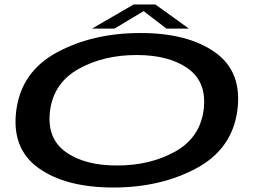

<svg xmlns="http://www.w3.org/2000/svg" viewBox="-20 -829 1149 855"><path d="M484.5 6Q695.5 6 854.8 -79.8Q1014 -165.5 1037 -337.5Q1059.5 -509.5 938 -595.8Q816.5 -682 605.5 -682Q394.5 -682 235 -596.5Q75.5 -511 52.5 -337.5Q30.5 -167 151.8 -80.5Q273 6 484.5 6ZM501.5 -92Q355 -92 271 -153.5Q187 -215 203 -337.5Q220 -461 330.8 -522.5Q441.5 -584 588.5 -584Q734.5 -584 818.8 -522.5Q903 -461 886.5 -337.5Q869.5 -214.5 758.5 -153.2Q647.5 -92 501.5 -92ZM389.5 -701.5H489.5L619.5 -779.5L721.5 -701.5H821.5L672 -809H575Z"/></svg>

Font: Anybody ExtraExpanded Medium
Style: Italic
Weight: 500
Width: 8
Italic angle: -10°
Version: Version 1.113;gftools[0.9.25]